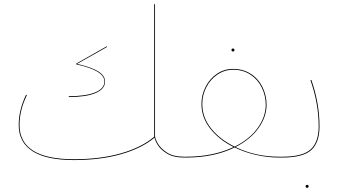

<svg xmlns="http://www.w3.org/2000/svg" viewBox="-20 -750 1621 914"><path d="M858 -2 855 0Q806 0 775 -19Q744 -38 730.5 -60.5Q717 -83 716 -95Q655 -44 556.5 -16Q458 12 332 12Q200 12 134.5 -30.5Q69 -73 69 -155Q69 -226 104 -299L108 -297Q73 -226 73 -155Q73 8 332 8Q457 8 555.5 -20Q654 -48 714 -99V-730H718V-103Q718 -91 731 -67.5Q744 -44 774.5 -24Q805 -4 855 -4ZM477 -362Q477 -388 445 -408Q413 -428 342 -444L344 -448L489 -530V-526L347 -446Q419 -429 449.5 -409Q480 -389 480 -362Q480 -326 435 -307Q390 -288 308 -288L307 -292Q388 -292 432.5 -310Q477 -328 477 -362Z M1326 -2 1324 0H1309Q1254 0 1199 -12.5Q1144 -25 1097 -48Q999 0 866 0H855L853 -2L855 -4H866Q995 -4 1092 -50Q1022 -85 980.5 -138Q939 -191 939 -255Q939 -298 958.5 -336.5Q978 -375 1012.5 -398.5Q1047 -422 1089 -422Q1138 -422 1174.5 -398Q1211 -374 1230 -334.5Q1249 -295 1249 -251Q1249 -194 1210.5 -140Q1172 -86 1101 -50Q1196 -4 1309 -4H1324ZM1097 -52Q1168 -87 1206.5 -140.5Q1245 -194 1245 -251Q1245 -294 1226.5 -332.5Q1208 -371 1172.5 -394.5Q1137 -418 1090 -418Q1049 -418 1015 -395Q981 -372 962 -334.5Q943 -297 943 -255Q943 -191 985 -138.5Q1027 -86 1097 -52ZM1082 -512Q1082 -519 1089 -519Q1096 -519 1096 -512Q1096 -505 1089 -505Q1082 -505 1082 -512Z M1497 -148Q1497 -257 1458 -368L1462 -370Q1501 -259 1501 -148Q1501 -71 1461.5 -35.5Q1422 0 1324 0L1322 -2L1324 -4Q1420 -4 1458.5 -38.5Q1497 -73 1497 -148ZM1435 137Q1435 130 1442 130Q1449 130 1449 137Q1449 144 1442 144Q1435 144 1435 137Z"/></svg>

Font: FiraGO Four
Style: Regular
Weight: 100
Designer: bBox Type
Foundry: bBox Type GmbH
Version: Version 1.001